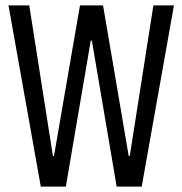

<svg xmlns="http://www.w3.org/2000/svg" viewBox="-20 -688 672 708"><path d="M130.4 0 11.3 -668H87.9L175.1 -113H179.1L274.9 -668H360L454.6 -113H458.6L545.6 -668H621.4L502.6 0H410.2L318.7 -538.4H314.7L222.8 0Z"/></svg>

Font: Atkinson Hyperlegible Mono ExtraLight
Style: Regular
Weight: 200
Monospace: yes
Designer: Elliott Scott, Megan Eiswerth, Linus Boman, Theodore Petrosky, Letters from Sweden
Foundry: Applied Design Works, Letters from Sweden
Version: Version 2.001